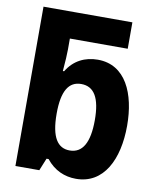

<svg xmlns="http://www.w3.org/2000/svg" viewBox="-86 -826 734 902"><g transform="rotate(10 281.5 -375.0)"><path d="M338 10C470 10 532 -116 532 -277C532 -430 476 -559 343 -559C282 -559 229 -533 196 -478H190C194 -526 196 -559 196 -582V-634H472V-760H196H48V0H162L186 -59H196C234 -11 284 10 338 10ZM286 -116C229 -116 196 -162 196 -276C196 -385 227 -433 286 -433C348 -433 378 -382 378 -277C378 -169 347 -116 286 -116Z"/></g></svg>

Font: Noto Sans Mono SemiCondensed ExtraBold
Style: Regular
Weight: 800
Width: 4
Designer: Monotype Design Team
Foundry: Monotype Imaging Inc.
Version: Version 2.014